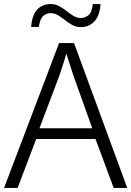

<svg xmlns="http://www.w3.org/2000/svg" viewBox="-20 -929 649 949"><path d="M542 0 452 -242H159L67 0H0L272 -716H346L609 0ZM343 -555Q339 -568 333 -586Q327 -604 320.5 -624.5Q314 -645 308 -664Q303 -647 297 -627.5Q291 -608 284.5 -589Q278 -570 273 -554L175 -295H436ZM134 -796Q136 -825 143.5 -846.5Q151 -868 163.5 -881.5Q176 -895 193 -902Q210 -909 230 -909Q254 -909 273 -898.5Q292 -888 309 -874.5Q326 -861 343 -850.5Q360 -840 380 -840Q399 -840 416.5 -853Q434 -866 439 -909H477Q473 -851 446.5 -823Q420 -795 380 -795Q356 -795 336.5 -806Q317 -817 300.5 -830Q284 -843 267 -853.5Q250 -864 229 -864Q211 -864 194.5 -851Q178 -838 172 -796Z"/></svg>

Font: Noto Sans Hebrew Thin Light
Style: Regular
Weight: 300
Version: Version 3.001